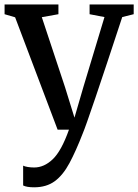

<svg xmlns="http://www.w3.org/2000/svg" viewBox="-20 -566 604 838"><path d="M129 251.5Q96.5 251.5 81 243.5V157Q87.5 160.5 101.2 162.8Q115 165 129 165Q172.5 165 210.2 129Q248 93 281 0H231.5L46 -490.5L0 -504V-546.5H235V-504L162.5 -491L263.5 -186.5L305 -52.5L344 -186.5L436 -491.5L371 -504V-546.5H563.5V-504L513.5 -491.5Q441 -271 396.8 -140.5Q352.5 -10 341.5 15.5Q311.5 93 283.2 145.8Q255 198.5 218.8 225Q182.5 251.5 129 251.5Z"/></svg>

Font: Merriweather Text
Style: Regular
Weight: 400
Designer: Eben Sorkin
Foundry: Eben Sorkin
Version: Version 2.100; ttfautohint (v1.7.19-72a1) -l 8 -r 50 -G 200 